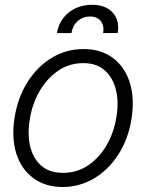

<svg xmlns="http://www.w3.org/2000/svg" viewBox="-20 -754 600 786"><path d="M236.8 11.7Q165 11.2 116 -25.1Q66.9 -61.5 46.6 -126Q26.4 -190.4 40 -274.9Q53.7 -357.4 94 -420.2Q134.3 -482.9 193.1 -518.1Q252 -553.2 321.8 -553.2Q393.6 -553.2 442.4 -516.6Q491.2 -480 511.5 -415.3Q531.7 -350.6 518.1 -266.1Q504.9 -184.1 464.6 -121.6Q424.3 -59.1 365.5 -23.9Q306.6 11.2 236.8 11.7ZM237.8 -46.4Q295.9 -46.4 341.6 -77.6Q387.2 -108.9 417 -160.6Q446.8 -212.4 456.5 -274.9Q466.8 -335.4 454.8 -385.3Q442.9 -435.1 409.4 -465.3Q376 -495.6 320.8 -495.6Q263.2 -495.6 217.3 -463.9Q171.4 -432.1 141.6 -380.1Q111.8 -328.1 102.1 -266.1Q91.8 -206.1 103.3 -156Q114.7 -106 148.4 -76.2Q182.1 -46.4 237.8 -46.4ZM212.9 -618.7Q218.8 -653.3 238.5 -679.4Q258.3 -705.6 288.8 -720Q319.3 -734.4 356.4 -734.4Q412.1 -734.4 441.2 -702.6Q470.2 -670.9 461.9 -618.7H402.3Q407.2 -648.9 392.6 -667.7Q377.9 -686.5 348.6 -686.5Q318.8 -686.5 298.1 -667.7Q277.3 -648.9 272.5 -618.7Z"/></svg>

Font: Inter Tight Light
Style: Italic
Weight: 300
Italic angle: -9.39999°
Designer: Rasmus Andersson
Foundry: rsms
Version: Version 3.004